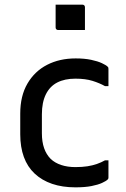

<svg xmlns="http://www.w3.org/2000/svg" viewBox="-20 -794 540 825"><path d="M305 -543Q343 -543 371.5 -537Q400 -531 418 -522.5Q436 -514 442 -508Q445 -505 445.5 -503Q446 -501 446 -497Q446 -479 446 -460.5Q446 -442 446 -424H431Q408 -437 377.5 -446.5Q347 -456 304 -456Q258 -456 226 -439.5Q194 -423 177 -388.5Q160 -354 160 -303V-221Q160 -185 169.5 -157.5Q179 -130 198 -111Q216 -94 243 -85Q270 -76 304 -76Q333 -76 355.5 -79.5Q378 -83 396.5 -89.5Q415 -96 431 -105H446Q446 -86 446 -67.5Q446 -49 446 -31Q446 -29 445.5 -27Q445 -25 443 -23Q436 -16 418.5 -8Q401 0 373 5.5Q345 11 304 11Q248 11 204 -4Q160 -19 129 -48Q98 -77 82.5 -119.5Q67 -162 67 -217V-306Q67 -382 98 -435Q129 -488 182.5 -515.5Q236 -543 305 -543ZM219 -774Q233 -774 247.5 -774Q262 -774 276.5 -774Q291 -774 305.5 -774Q320 -774 334 -774Q339 -774 342 -771Q345 -768 345 -763V-665Q331 -665 316.5 -665Q302 -665 287.5 -665Q273 -665 258.5 -665Q244 -665 230 -665Q225 -665 222 -668Q219 -671 219 -676Z"/></svg>

Font: Recursive
Style: Regular
Weight: 400
Version: Version 1.085